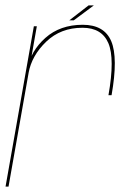

<svg xmlns="http://www.w3.org/2000/svg" viewBox="-24 -689 500 709"><path d="M376.5 -337.5H388Q412.5 -476 386.8 -536.8Q361 -597.5 281.5 -597.5Q198 -597.5 143.5 -549Q89 -500.5 77.5 -434.5L81.5 -419.5Q93 -483.5 146.5 -535Q200 -586.5 280.5 -586.5Q352 -586.5 376.2 -529.5Q400.5 -472.5 376.5 -337.5ZM-3.5 0H7.5L89 -461.5L112 -592H101ZM232 -614H248.5L322.5 -669H303Z"/></svg>

Font: Anybody Thin Thin
Style: Italic
Weight: 250
Italic angle: -10°
Version: Version 1.113;gftools[0.9.25]